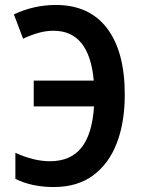

<svg xmlns="http://www.w3.org/2000/svg" viewBox="-20 -744 572 774"><path d="M197 10Q108 10 42 -23V-128Q117 -94 181 -94Q265 -94 308.5 -149Q352 -204 359 -315H116V-419H358Q340 -620 196 -620Q165 -620 135 -611.5Q105 -603 73 -588L36 -686Q117 -724 205 -724Q340 -724 411.5 -630Q483 -536 483 -363Q483 -251 451 -167.5Q419 -84 355.5 -37Q292 10 197 10Z"/></svg>

Font: Noto Sans Condensed SemiBold
Style: Regular
Weight: 600
Width: 3
Designer: Monotype Design Team
Foundry: Monotype Imaging Inc.
Version: Version 2.013; ttfautohint (v1.8.4.7-5d5b)